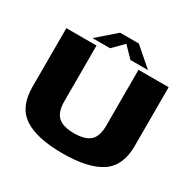

<svg xmlns="http://www.w3.org/2000/svg" viewBox="-177 -996 1183 1180"><g transform="rotate(30 415.0 -406.0)"><path d="M410 3.5Q592 3.5 682.5 -56.5Q773 -116.5 773 -257.5V-675H559V-279Q559 -204 524.2 -171.5Q489.5 -139 410 -139Q330 -139 295.5 -172Q261 -205 261 -279V-675H47V-257.5Q47 -116.5 137.2 -56.5Q227.5 3.5 410 3.5ZM217 -702.5H341.5L414.5 -776L486 -702.5H610.5L480 -816H347Z"/></g></svg>

Font: Anybody SemiExpanded ExtraBold
Style: Regular
Weight: 800
Width: 6
Version: Version 1.113;gftools[0.9.25]